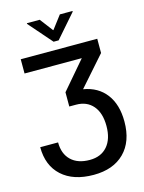

<svg xmlns="http://www.w3.org/2000/svg" viewBox="-133 -977 803 1069"><g transform="rotate(-15 268.0 -443.0)"><path d="M486 -714V-632L337 -463Q421 -449 467 -388.5Q513 -328 513 -230Q513 -115 449 -51Q385 13 272 13Q155 13 89 -47Q23 -107 23 -213H126Q126 -147 164.5 -110Q203 -73 272 -73Q337 -73 373.5 -115Q410 -157 410 -232Q410 -307 374.5 -348.5Q339 -390 277 -390H238V-472L375 -632H45V-714ZM393 -895 276 -761H247L130 -895V-899H204L261 -824H263L320 -899H393Z"/></g></svg>

Font: Non Bureau
Style: Regular
Weight: 400
Designer: Jona Saucedo
Foundry: Non Foundry
Version: Version 1.000; ttfautohint (v1.8.4)